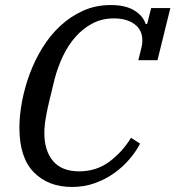

<svg xmlns="http://www.w3.org/2000/svg" viewBox="-20 -730 696 762"><path d="M266 12Q171 12 114 -46.5Q57 -105 57 -223Q57 -272 67.5 -327.5Q78 -383 98 -437Q118 -491 148.5 -540.5Q179 -590 219.5 -627.5Q260 -665 310 -687.5Q360 -710 420 -710Q478 -710 513 -688.5Q548 -667 558 -635H564L580 -698H656L605 -491H529L542 -544Q544 -552 544.5 -558Q545 -564 545 -570Q545 -611 514 -634Q483 -657 432 -657Q385 -657 347 -637Q309 -617 279.5 -583.5Q250 -550 229.5 -506.5Q209 -463 197 -417Q185 -368 177 -335Q169 -302 164.5 -278Q160 -254 158 -237Q156 -220 156 -202Q156 -132 190.5 -91Q225 -50 294 -50Q362 -50 413.5 -88Q465 -126 500 -183L536 -160Q520 -129 494 -98.5Q468 -68 434 -43.5Q400 -19 357.5 -3.5Q315 12 266 12Z"/></svg>

Font: IBM Plex Serif Text
Style: Italic
Weight: 450
Italic angle: -14°
Designer: Mike Abbink, Paul van der Laan, Pieter van Rosmalen
Foundry: Bold Monday
Version: Version 3.001